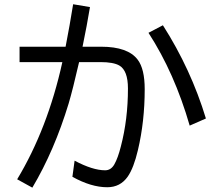

<svg xmlns="http://www.w3.org/2000/svg" viewBox="-20 -844 1030 896"><path d="M71.3 -626H286.1Q305.7 -726.6 321.3 -824.2L399.9 -811Q385.7 -725.1 365.2 -626H452.1Q577.1 -626 622.6 -565.4Q655.3 -522.5 655.3 -427.7Q655.3 -276.9 623.5 -143.1Q604 -60.1 576.2 -20Q541.5 29.8 480.5 29.8Q405.3 29.8 317.9 -19L328.1 -94.2Q412.6 -49.3 470.7 -49.3Q498 -49.3 513.7 -77.1Q530.3 -106.4 543.9 -160.2Q577.1 -286.6 577.1 -431.2Q577.1 -514.6 537.1 -538.1Q509.3 -554.2 449.2 -554.2H349.1Q319.3 -424.8 300.3 -360.8Q233.4 -140.6 130.9 31.7L60.1 -7.3Q202.6 -243.7 271 -554.2H71.3ZM865.2 -257.8Q794.4 -503.4 672.9 -690.9L740.2 -726.1Q871.1 -521 940.9 -291Z"/></svg>

Font: BIZ UDPGothic
Style: Regular
Weight: 400
Designer: TypeBank Co., Ltd.
Foundry: Morisawa Inc.
Version: Version 1.051